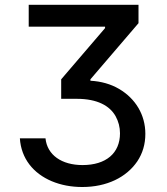

<svg xmlns="http://www.w3.org/2000/svg" viewBox="-20 -565 674 777"><path d="M60.4 -5.3C65.7 76.7 114.7 136.7 189.3 168.3C226.6 183.9 267.8 191.8 312.9 191.8C412.3 191.8 491.5 152.7 535.5 88.1C557.2 55.8 568.2 18.5 568.2 -23.4C568.2 -100.5 528.4 -166.2 461.6 -205.3C428.3 -224.8 389.6 -235.8 345.9 -238.3V-244L540.5 -471.2V-545.5H96.2V-457H405.2V-451.3L227.6 -244V-165.1H290.5C373.9 -165.1 424 -137.1 447.8 -94.8C459.5 -73.5 465.6 -50.4 465.6 -25.6C465.6 55 409.1 103 313.9 103C230.1 103 170.8 62.5 164.1 -5.3Z"/></svg>

Font: Inter 465
Style: Regular
Weight: 400
Designer: Rasmus Andersson
Foundry: rsms
Version: Version 3.019;Glyphs 3.1.2 (3151)